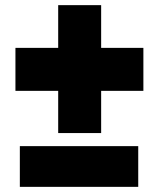

<svg xmlns="http://www.w3.org/2000/svg" viewBox="-20 -768 617 746"><path d="M517.1 -200.2V-42H57.1V-200.2ZM206.1 -582V-748H373V-582H537.1V-415H373V-251H206.1V-415H40V-582Z"/></svg>

Font: AlfaSlabOne-Regular
Style: Regular
Weight: 400
Designer: JM Sole
Foundry: JM Sole
Version: Version 1.001